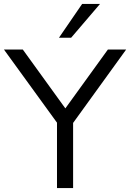

<svg xmlns="http://www.w3.org/2000/svg" viewBox="-33 -957 662 977"><path d="M257 0V-365L275 -308L-13 -705H83L310 -391H289L516 -705H609L322 -308L339 -365V0ZM267 -765 385 -937H476L329 -765Z"/></svg>

Font: NunitoSans1
Style: Book
Weight: 400
Designer: Vernon Adams
Foundry: Vernon Adams
Version: Version 3.101;gftools[0.9.27]